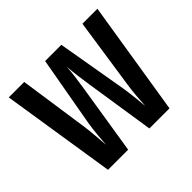

<svg xmlns="http://www.w3.org/2000/svg" viewBox="-135 -710 870 870"><g transform="rotate(-45 300.0 -275.0)"><path d="M102 0H231L285 -339C291 -376 299 -433 300 -463C302 -433 309 -377 315 -339L367 0H496L584 -550H488L438 -213C431 -171 428 -117 426 -85C423 -117 418 -171 411 -213L353 -550H249L189 -213C182 -171 178 -118 176 -86C173 -118 170 -171 164 -213L115 -550H16Z"/></g></svg>

Font: JetBrains Mono
Style: Bold
Weight: 558
Monospace: yes
Designer: Philipp Nurullin, Konstantin Bulenkov
Foundry: JetBrains
Version: Version 2.305